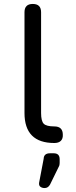

<svg xmlns="http://www.w3.org/2000/svg" viewBox="-20 -724 383 972"><path d="M298 -42Q299 -22 288 -11Q277 0 255 0Q104 0 104 -152V-662Q104 -704 146 -704Q188 -704 188 -662V-152Q188 -111 201.5 -97.5Q215 -84 255 -84Q298 -84 298 -42ZM206 228Q193 228 184.5 221.5Q176 215 178 201L201 80Q202 52 233 52H252Q282 52 282 82V101Q282 107 280 115L233 211Q223 228 206 228Z"/></svg>

Font: Jura
Style: Bold
Weight: 700
Designer: Daniel Johnson, Alexei Vanyashin
Foundry: Daniel Johnson
Version: Version 5.103